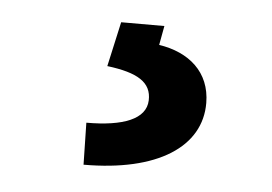

<svg xmlns="http://www.w3.org/2000/svg" viewBox="-31 -41 436 308"><g transform="rotate(5 187.0 113.5)"><path d="M153.1 -2.8 137.1 69.2C186.4 75.3 209.2 89.1 208.1 118.3C207 148.4 171.2 162.6 111.5 162.6L112.9 230.1C231.9 230.1 300.8 185 300.4 114.3C300.1 64.6 265.6 35.5 217 28.1L222.7 -2.8Z"/></g></svg>

Font: TID UI
Style: Bold
Weight: 700
Designer: The TID Project Authors
Foundry: Bakken & Bæck
Version: Version 1.001;hotconv 1.0.109;makeotfexe 2.5.65596